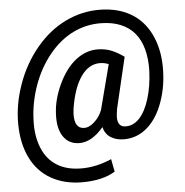

<svg xmlns="http://www.w3.org/2000/svg" viewBox="-60 -753 993 1033"><g transform="rotate(-5 436.5 -236.5)"><path d="M581.1 10.3Q543.5 9.3 514.6 -8.8Q485.8 -26.9 476.1 -64.9Q412.1 11.2 344.2 9.8Q288.6 8.8 258.8 -35.4Q229 -79.6 233.4 -157.7Q236.8 -236.3 275.6 -318.1Q314.5 -399.9 369.6 -442.4Q424.8 -484.9 489.3 -483.9Q530.8 -482.9 563.2 -469Q595.7 -455.1 628.4 -431.6L563 -154.8L559.1 -125.5Q555.7 -94.7 565.4 -76.9Q575.2 -59.1 598.1 -58.1Q641.6 -56.2 675 -91.3Q708.5 -126.5 729.5 -193.6Q750.5 -260.7 753.9 -344.7Q755.9 -410.2 741.5 -462.4Q727.1 -514.6 697.8 -549.3Q636.7 -620.6 518.6 -622.6Q437 -624 365.2 -588.6Q293.5 -553.2 236.1 -482.7Q178.7 -412.1 146.2 -321Q113.8 -230 110.4 -137.2Q106.4 -52.7 132.1 12.7Q157.7 78.1 211.2 112.1Q264.6 146 342.3 146.5Q423.3 147.5 507.8 110.8L521 179.2Q453.6 221.2 341.8 221.2Q246.6 220.7 175.5 180.7Q104.5 140.6 66.4 64.5Q28.3 -11.7 26.4 -114.7Q24.4 -222.7 63 -332Q101.6 -441.4 171.9 -525.9Q242.2 -610.4 331.8 -653.6Q421.4 -696.8 519.5 -695.3Q613.3 -693.8 682.1 -654.3Q751 -614.7 788.6 -538.8Q826.2 -462.9 828.1 -365.2Q830.1 -262.2 798.6 -172.9Q767.1 -83.5 710.7 -35.6Q654.3 12.2 581.1 10.3ZM327.6 -149.9Q325.2 -70.8 377 -69.3Q404.3 -67.9 433.3 -94Q462.4 -120.1 476.6 -157.2L539.6 -399.9Q517.6 -408.2 497.6 -409.2Q434.1 -411.6 390.9 -350.3Q347.7 -289.1 330.1 -177.2Z"/></g></svg>

Font: TypoPRO Roboto
Style: Italic
Weight: 500
Italic angle: -12°
Designer: Google
Version: Version 2.136; 2016